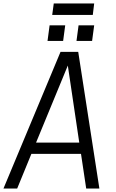

<svg xmlns="http://www.w3.org/2000/svg" viewBox="-40 -1087 671 1107"><path d="M503 -1001ZM495 -1001H261L270 -1067H503ZM503 -851ZM324 -851H234L246 -941H336ZM491 -851H401L413 -941H503ZM533 0H457L427 -200H141L59 0H-20L309 -788H411ZM417 -265 351 -709 168 -265Z"/></svg>

Font: Tanohe Sans
Style: Italic
Weight: 400
Designer: Village Type and Design LLC & Cristiano Sobral
Foundry: Cooper Hewitt Smithsonian Design Museum
Version: Version 1.00;September 29, 2021;FontCreator 13.0.0.2655 64-b